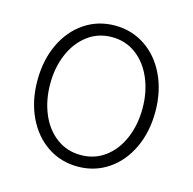

<svg xmlns="http://www.w3.org/2000/svg" viewBox="-86 -625 725 722"><g transform="rotate(15 276.5 -263.5)"><path d="M46.9 -263.7Q46.9 -342.8 76.4 -405.3Q106 -467.8 158.2 -502.9Q210.4 -538.1 276.4 -538.1Q342.3 -538.1 394.5 -502.9Q446.8 -467.8 476.3 -405.3Q505.9 -342.8 505.9 -263.7Q505.9 -184.6 476.3 -122.1Q446.8 -59.6 394.5 -24.4Q342.3 10.7 276.4 10.7Q210.4 10.7 158.2 -24.4Q106 -59.6 76.4 -122.1Q46.9 -184.6 46.9 -263.7ZM456.1 -263.7Q456.1 -327.1 433.8 -379.6Q411.6 -432.1 370.8 -462.6Q330.1 -493.2 276.4 -493.2Q222.7 -493.2 181.9 -462.4Q141.1 -431.6 118.9 -379.4Q96.7 -327.1 96.7 -263.7Q96.7 -199.7 118.9 -147.2Q141.1 -94.7 181.9 -64.5Q222.7 -34.2 276.4 -34.2Q330.1 -34.2 370.8 -64.5Q411.6 -94.7 433.8 -147.2Q456.1 -199.7 456.1 -263.7Z"/></g></svg>

Font: Pretendard Std ExtraLight
Style: Regular
Weight: 200
Designer: Base glyphs from Inter by Rasmus Andersson; Hangeul glyphs from Noto Sans CJK(Source Han Sans) by Jang Soo-young and Kan
Foundry: Kil Hyung-jin
Version: Version 1.309